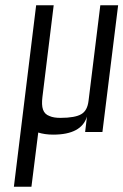

<svg xmlns="http://www.w3.org/2000/svg" viewBox="-20 -504 471 733"><path d="M371 0 431 -484H363L318 -119C315 -94 306 -77 290 -68C275 -59 248 -54 211 -54C194 -54 180 -56 169 -61C144 -70 137 -93 142 -134L185 -484H118L33 209H100L126 2C142 7 161 10 183 10C255 10 298 -13 312 -59L305 0Z"/></svg>

Font: Gamestation Condensed
Style: Italic
Weight: 400
Width: 3
Designer: Jonas Hecksher
Foundry: Jonas Hecksher, Playtypeª, e-types AS
Version: Version 1.003